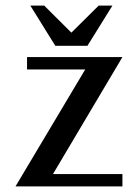

<svg xmlns="http://www.w3.org/2000/svg" viewBox="-20 -663 477 683"><path d="M168.5 -43.9H415.5V0H35.2L283.2 -416H76.2V-460H415.5ZM291 -500H176.8L87.9 -643.1H137.2L233.9 -546.9L331.1 -643.1H379.9Z"/></svg>

Font: Federov2
Style: Regular
Weight: 400
Designer: Olexa M. Volochay | Cyreal.org
Foundry: Olexa M. Volochay | Cyreal.org
Version: Version 1.000